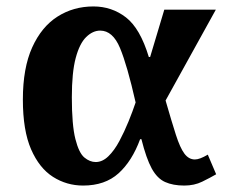

<svg xmlns="http://www.w3.org/2000/svg" viewBox="-20 -566 706 596"><path d="M238 10Q187 10 144.5 -17Q102 -44 76.5 -102.5Q51 -161 51 -257Q51 -355 80 -419Q109 -483 158.5 -514.5Q208 -546 270 -546Q327 -546 371 -512Q415 -478 442 -389H446L490 -536H650L494 -254Q513 -188 526 -147.5Q539 -107 552.5 -89Q566 -71 585 -71Q600 -71 625 -86L651 -25Q632 -14 607.5 -2Q583 10 552 10Q517 10 492.5 -1Q468 -12 451 -43Q434 -74 419 -134H415Q390 -66 348 -28Q306 10 238 10ZM277 -63Q298 -63 316.5 -81Q335 -99 350.5 -128Q366 -157 379 -189Q392 -221 401 -248Q375 -363 352.5 -417Q330 -471 291 -471Q268 -471 247.5 -451Q227 -431 215 -386Q203 -341 203 -264Q203 -178 214 -134.5Q225 -91 242 -77Q259 -63 277 -63Z"/></svg>

Font: Noto Serif
Style: Bold
Weight: 700
Designer: Monotype Design Team
Foundry: Monotype Imaging Inc.
Version: Version 2.014